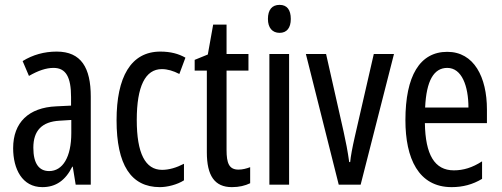

<svg xmlns="http://www.w3.org/2000/svg" viewBox="-20 -759 2061 789"><path d="M213 -547C162 -547 115 -534 73 -508L99 -447C137 -469 170 -480 200 -480C251 -480 272 -442 272 -360V-325L211 -322C98 -317 34 -256 34 -150C34 -65 71 10 154 10C210 10 249 -18 277 -74H279L291 0H353V-362C353 -480 314 -547 213 -547ZM225 -263 273 -266V-212C273 -114 238 -56 182 -56C141 -56 117 -86 117 -152C117 -222 152 -259 225 -263Z M637 10C667 10 708 0 736 -18V-86C705 -70 675 -61 646 -61C577 -61 542 -129 542 -266C542 -404 577 -475 645 -475C668 -475 692 -468 717 -455L742 -522C714 -538 681 -547 639 -547C517 -547 459 -441 459 -265C459 -82 518 10 637 10Z M960 -62C921 -62 911 -89 911 -143V-469H1001V-537H911V-658H856L834 -535L780 -513V-469H830V-133C830 -37 862 10 933 10C963 10 987 4 1008 -6V-72C992 -66 976 -62 960 -62Z M1129 -739C1098 -739 1081 -719 1081 -681C1081 -645 1099 -624 1129 -624C1159 -624 1175 -645 1175 -681C1175 -718 1160 -739 1129 -739ZM1168 -537H1087V0H1168Z M1372 0H1462L1599 -537H1516L1438 -197C1428 -153 1421 -116 1419 -93H1415C1409 -137 1401 -178 1392 -218L1320 -537H1237Z M1818 -546C1705 -546 1646 -447 1646 -265C1646 -109 1699 10 1836 10C1882 10 1923 -1 1961 -24V-96C1921 -70 1884 -59 1845 -59C1766 -59 1728 -123 1726 -253H1981V-309C1981 -442 1928 -546 1818 -546ZM1818 -480C1878 -480 1905 -405 1905 -317H1727C1732 -428 1763 -480 1818 -480Z"/></svg>

Font: Noto Sans Gujarati UI ExtraCondensed
Style: Regular
Weight: 400
Width: 2
Designer: Jelle Bosma - Monotype Design Team, Universal Thirst
Foundry: Monotype Imaging Inc.
Version: Version 2.106